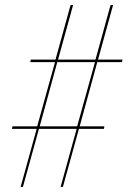

<svg xmlns="http://www.w3.org/2000/svg" viewBox="-20 -734 501 754"><path d="M61 0H70L133 -228H281L218 0H227L290 -228H388L390 -238H293L362 -490H459L461 -500H365L424 -714H414L355 -500H208L267 -714H257L198 -500H101L99 -490H196L126 -238H29L27 -228H124ZM136 -238 205 -490H353L283 -238Z"/></svg>

Font: Noto Serif Display ExtraCondensed Medium
Style: Italic
Weight: 500
Width: 2
Italic angle: -12°
Designer: Monotype Design Team
Foundry: Monotype Imaging Inc.
Version: Version 2.009